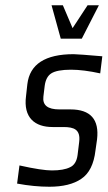

<svg xmlns="http://www.w3.org/2000/svg" viewBox="-20 -700 409 730"><path d="M180 -217H221C261 -217 287 -208 281 -160L275 -111C272 -87 262 -71 246 -64C230 -56 207 -52 177 -52C153 -52 112 -58 54 -71L45 -2C88 6 129 10 168 10C219 10 260 0 289 -20C319 -40 337 -76 343 -128L349 -170C358 -246 324 -284 248 -284H206C161 -284 141 -300 145 -333L150 -374C153 -396 161 -412 175 -421C189 -430 214 -435 250 -435C282 -435 320 -430 361 -421L369 -486C309 -491 272 -494 260 -494C152 -494 93 -456 84 -380L79 -335C68 -252 113 -217 180 -217ZM211 -553H291L356 -680H313L256 -593L219 -680H176Z"/></svg>

Font: Gamestation Condensed
Style: Italic
Weight: 400
Width: 3
Designer: Jonas Hecksher
Foundry: Jonas Hecksher, Playtypeª, e-types AS
Version: Version 1.003